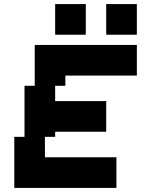

<svg xmlns="http://www.w3.org/2000/svg" viewBox="-20 -920 690 940"><path d="M300 -550H650V-700H150V-500H100V-250H50V0H550V-150H200V-250H250V-275H500V-425H250V-500H300ZM250 -750H400V-900H250ZM500 -750H650V-900H500Z"/></svg>

Font: LS-VG5000 Bold Shifted
Style: Regular
Weight: 400
Designer: Justin Bihan, 2021
Foundry: Justin Bihan, 2021
Version: Version 1.000;Glyphs 3.1.2 (3151)